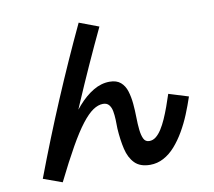

<svg xmlns="http://www.w3.org/2000/svg" viewBox="-89 -900 1179 1058"><g transform="rotate(-10 500.0 -370.5)"><path d="M835 -324 945 -290Q929 -242 909.5 -194.5Q890 -147 865 -104Q840 -61 810.5 -27.5Q781 6 745.5 25Q710 44 670 44Q614 44 584 13.5Q554 -17 542 -68.5Q530 -120 526 -184Q526 -208 525 -234Q524 -260 520 -282Q516 -304 504.5 -318Q493 -332 471 -332Q444 -332 415 -312.5Q386 -293 351.5 -248.5Q317 -204 274.5 -129Q232 -54 178 55L73 17Q153 -195 239 -398Q325 -601 417 -796L526 -755Q432 -557 345.5 -355.5Q259 -154 174 54L130 20Q164 -48 199.5 -115Q235 -182 273 -241.5Q311 -301 351.5 -347Q392 -393 436.5 -419.5Q481 -446 528 -446Q567 -446 589.5 -426.5Q612 -407 622 -374.5Q632 -342 635.5 -304Q639 -266 639.5 -227.5Q640 -189 643.5 -157Q647 -125 656.5 -105.5Q666 -86 688 -86Q708 -86 725 -99.5Q742 -113 757 -136.5Q772 -160 785.5 -190.5Q799 -221 811.5 -255.5Q824 -290 835 -324Z"/></g></svg>

Font: Murecho Thin Medium
Style: Regular
Weight: 500
Version: Version 1.010